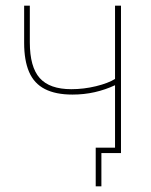

<svg xmlns="http://www.w3.org/2000/svg" viewBox="-20 -539 530 676"><path d="M317 117V-19H385V-239Q351 -223 313.5 -214.5Q276 -206 235 -206Q176 -206 138 -225.5Q100 -245 82.5 -285.5Q65 -326 65 -388V-519H85V-390Q85 -303 120 -264Q155 -225 231 -225Q275 -225 318 -235.5Q361 -246 385 -261V-519H406V0H337V117Z"/></svg>

Font: Raleway Thin
Style: Regular
Weight: 100
Designer: Matt McInerney, Pablo Impallari, Rodrigo Fuenzalida
Foundry: Matt McInerney, Pablo Impallari, Rodrigo Fuenzalida
Version: Version 4.026